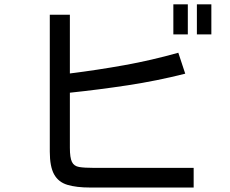

<svg xmlns="http://www.w3.org/2000/svg" viewBox="-20 -838 1040 868"><path d="M763.7 -682.6V-818.4H829.1V-682.6ZM870.1 -682.6V-818.4H935.5V-682.6ZM387.7 9.8Q325.2 9.8 284.7 -2.4Q244.1 -14.6 224.6 -49.8Q205.1 -85 205.1 -152.3V-771.5H295.9V-505.9Q420.9 -521.5 543 -543.5Q665 -565.4 786.1 -599.6L817.4 -504.9Q690.4 -472.7 558.6 -452.6Q426.8 -432.6 295.9 -418.9V-169.9Q295.9 -125 305.2 -106Q314.5 -86.9 337.9 -83Q361.3 -79.1 403.3 -79.1H855.5V9.8Z"/></svg>

Font: Kosugi
Style: Regular
Weight: 400
Version: Version 4.002